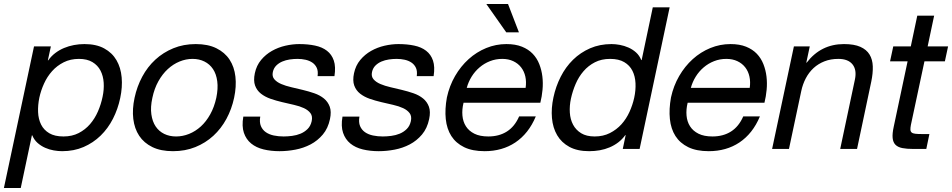

<svg xmlns="http://www.w3.org/2000/svg" viewBox="-68 -751 4800 968"><path d="M449.2 -263.2Q457 -299.3 454.8 -333.7Q452.6 -368.2 438.7 -395Q424.8 -421.9 397.9 -438Q371.1 -454.1 330.1 -454.1Q287.1 -454.1 253.2 -437Q219.2 -419.9 194.6 -392.3Q169.9 -364.7 154.1 -329.8Q138.2 -294.9 130.4 -258.8Q122.6 -221.2 124 -185.8Q125.5 -150.4 139.2 -123Q152.8 -95.7 180.4 -79.3Q208 -63 252 -63Q295.4 -63 328.6 -80.1Q361.8 -97.2 386 -125.2Q410.2 -153.3 425.8 -189.2Q441.4 -225.1 449.2 -263.2ZM188.5 -517.1 173.3 -446.8H175.3Q190.4 -468.3 210.7 -483.6Q231 -499 254.9 -509Q278.8 -519 304.9 -523.9Q331.1 -528.8 357.9 -528.8Q417.5 -528.8 457.5 -506.8Q497.6 -484.9 519.3 -447.5Q541 -410.2 545.4 -360.8Q549.8 -311.5 538.1 -256.8Q526.4 -201.2 501.5 -152.3Q476.6 -103.5 439.2 -67.1Q401.9 -30.8 353.3 -9.8Q304.7 11.2 245.1 11.2Q225.6 11.2 203.1 7.3Q180.7 3.4 159.7 -5.9Q138.7 -15.1 121.3 -30.5Q104 -45.9 94.7 -68.8H92.8L36.6 196.8H-48.3L103.5 -517.1Z M610.4 -257.8Q622.6 -314.9 649.2 -364.5Q675.8 -414.1 715.3 -450.4Q754.9 -486.8 806.2 -507.8Q857.4 -528.8 918.9 -528.8Q980.5 -528.8 1022.9 -507.8Q1065.4 -486.8 1089.4 -450.4Q1113.3 -414.1 1118.9 -364.5Q1124.5 -314.9 1112.3 -257.8Q1100.1 -200.7 1073.5 -151.6Q1046.9 -102.5 1007.6 -66.4Q968.3 -30.3 917 -9.5Q865.7 11.2 804.2 11.2Q742.7 11.2 700.2 -9.5Q657.7 -30.3 633.8 -66.4Q609.9 -102.5 604 -151.6Q598.1 -200.7 610.4 -257.8ZM700.2 -257.8Q689.9 -210.9 695.1 -174.6Q700.2 -138.2 716.8 -113.5Q733.4 -88.9 760 -75.9Q786.6 -63 819.8 -63Q853 -63 885.3 -75.9Q917.5 -88.9 944.6 -113.5Q971.7 -138.2 991.9 -174.6Q1012.2 -210.9 1022.5 -257.8Q1032.2 -304.7 1027.3 -341.3Q1022.5 -377.9 1005.9 -402.8Q989.3 -427.7 962.6 -440.9Q936 -454.1 902.8 -454.1Q869.6 -454.1 837.4 -440.9Q805.2 -427.7 778.1 -402.8Q751 -377.9 730.5 -341.3Q710 -304.7 700.2 -257.8Z M1244.1 -163.1Q1239.3 -134.8 1247.3 -115.5Q1255.4 -96.2 1272.2 -84.5Q1289.1 -72.8 1312.5 -67.9Q1335.9 -63 1361.8 -63Q1381.8 -63 1404.5 -65.9Q1427.2 -68.8 1447.3 -77.1Q1467.3 -85.4 1482.7 -100.6Q1498 -115.7 1503.4 -140.1Q1508.8 -165 1497.3 -180.4Q1485.8 -195.8 1464.4 -205.8Q1442.9 -215.8 1413.8 -222.4Q1384.8 -229 1354.5 -236.1Q1324.2 -243.2 1296.1 -252.9Q1268.1 -262.7 1247.6 -278.8Q1227.1 -294.9 1218 -319.8Q1209 -344.7 1216.8 -381.8Q1225.1 -420.9 1248.3 -448.7Q1271.5 -476.6 1303 -494.4Q1334.5 -512.2 1370.6 -520.5Q1406.7 -528.8 1440.9 -528.8Q1484.4 -528.8 1520.3 -521.2Q1556.2 -513.7 1580.3 -495.1Q1604.5 -476.6 1615 -445.6Q1625.5 -414.6 1618.2 -367.2H1533.2Q1536.6 -392.1 1529.1 -408.7Q1521.5 -425.3 1506.8 -435.3Q1492.2 -445.3 1472.7 -449.7Q1453.1 -454.1 1432.1 -454.1Q1413.1 -454.1 1392.8 -451.2Q1372.6 -448.2 1355 -440.7Q1337.4 -433.1 1324.7 -420.4Q1312 -407.7 1307.6 -388.2Q1302.7 -365.7 1315.2 -351.3Q1327.6 -336.9 1349.9 -327.4Q1372.1 -317.9 1400.9 -311.3Q1429.7 -304.7 1457.5 -297.9Q1488.3 -290.5 1516.6 -280.8Q1544.9 -271 1565.2 -254.4Q1585.4 -237.8 1594.5 -212.9Q1603.5 -188 1595.7 -150.9Q1585.9 -104 1559.6 -72.8Q1533.2 -41.5 1497.8 -22.9Q1462.4 -4.4 1421.6 3.4Q1380.9 11.2 1341.3 11.2Q1297.9 11.2 1260.7 2.2Q1223.6 -6.8 1198.2 -27.6Q1172.9 -48.3 1161.6 -81.5Q1150.4 -114.7 1158.7 -163.1Z M1744.1 -163.1Q1739.3 -134.8 1747.3 -115.5Q1755.4 -96.2 1772.2 -84.5Q1789.1 -72.8 1812.5 -67.9Q1835.9 -63 1861.8 -63Q1881.8 -63 1904.5 -65.9Q1927.2 -68.8 1947.3 -77.1Q1967.3 -85.4 1982.7 -100.6Q1998 -115.7 2003.4 -140.1Q2008.8 -165 1997.3 -180.4Q1985.8 -195.8 1964.4 -205.8Q1942.9 -215.8 1913.8 -222.4Q1884.8 -229 1854.5 -236.1Q1824.2 -243.2 1796.1 -252.9Q1768.1 -262.7 1747.6 -278.8Q1727.1 -294.9 1718 -319.8Q1709 -344.7 1716.8 -381.8Q1725.1 -420.9 1748.3 -448.7Q1771.5 -476.6 1803 -494.4Q1834.5 -512.2 1870.6 -520.5Q1906.7 -528.8 1940.9 -528.8Q1984.4 -528.8 2020.3 -521.2Q2056.2 -513.7 2080.3 -495.1Q2104.5 -476.6 2115 -445.6Q2125.5 -414.6 2118.2 -367.2H2033.2Q2036.6 -392.1 2029.1 -408.7Q2021.5 -425.3 2006.8 -435.3Q1992.2 -445.3 1972.7 -449.7Q1953.1 -454.1 1932.1 -454.1Q1913.1 -454.1 1892.8 -451.2Q1872.6 -448.2 1855 -440.7Q1837.4 -433.1 1824.7 -420.4Q1812 -407.7 1807.6 -388.2Q1802.7 -365.7 1815.2 -351.3Q1827.6 -336.9 1849.9 -327.4Q1872.1 -317.9 1900.9 -311.3Q1929.7 -304.7 1957.5 -297.9Q1988.3 -290.5 2016.6 -280.8Q2044.9 -271 2065.2 -254.4Q2085.4 -237.8 2094.5 -212.9Q2103.5 -188 2095.7 -150.9Q2085.9 -104 2059.6 -72.8Q2033.2 -41.5 1997.8 -22.9Q1962.4 -4.4 1921.6 3.4Q1880.9 11.2 1841.3 11.2Q1797.9 11.2 1760.7 2.2Q1723.6 -6.8 1698.2 -27.6Q1672.9 -48.3 1661.6 -81.5Q1650.4 -114.7 1658.7 -163.1Z M2633.3 -164.1Q2615.2 -120.6 2589.1 -87.6Q2563 -54.7 2530 -32.7Q2497.1 -10.7 2458.3 0.2Q2419.4 11.2 2375.5 11.2Q2313.5 11.2 2272 -9Q2230.5 -29.3 2207.5 -65.2Q2184.6 -101.1 2179.4 -150.9Q2174.3 -200.7 2185.1 -259.8Q2197.8 -318.4 2226.3 -367.7Q2254.9 -417 2294.7 -452.9Q2334.5 -488.8 2383.3 -508.8Q2432.1 -528.8 2484.9 -528.8Q2530.8 -528.8 2563.5 -515.6Q2596.2 -502.4 2617.7 -480Q2639.2 -457.5 2650.9 -427.7Q2662.6 -397.9 2666.5 -365.2Q2670.4 -332.5 2667.2 -298.3Q2664.1 -264.2 2656.2 -232.9H2269Q2260.7 -199.2 2263.4 -168.5Q2266.1 -137.7 2281 -114.3Q2295.9 -90.8 2323.7 -76.9Q2351.6 -63 2394 -63Q2448.2 -63 2487.5 -87.9Q2526.9 -112.8 2549.3 -164.1ZM2582 -308.1Q2586.4 -338.4 2580.6 -365Q2574.7 -391.6 2559.3 -411.4Q2543.9 -431.2 2519.8 -442.6Q2495.6 -454.1 2463.9 -454.1Q2431.2 -454.1 2402.1 -442.6Q2373 -431.2 2349.6 -411.1Q2326.2 -391.1 2309.8 -364.7Q2293.5 -338.4 2285.2 -308.1ZM2493.2 -731 2548.3 -587.9H2484.4L2383.8 -731Z M3071.8 0 3086.4 -69.8H3084.5Q3069.3 -48.8 3049.3 -33.4Q3029.3 -18.1 3005.6 -8.1Q2981.9 2 2955.8 6.6Q2929.7 11.2 2902.3 11.2Q2842.8 11.2 2802.7 -10.5Q2762.7 -32.2 2741 -69.3Q2719.2 -106.4 2714.8 -155.8Q2710.4 -205.1 2722.2 -259.8Q2733.9 -314.9 2758.8 -364Q2783.7 -413.1 2821 -449.7Q2858.4 -486.3 2907.2 -507.6Q2956.1 -528.8 3015.1 -528.8Q3034.7 -528.8 3057.1 -524.7Q3079.6 -520.5 3100.6 -511.2Q3121.6 -502 3138.7 -486.6Q3155.8 -471.2 3165 -448.2H3167L3223.1 -713.9H3308.1L3156.7 0ZM2810.5 -253.9Q2802.7 -217.8 2804.9 -183.3Q2807.1 -148.9 2821.3 -122.3Q2835.4 -95.7 2862.1 -79.3Q2888.7 -63 2930.2 -63Q2973.1 -63 3006.8 -80.1Q3040.5 -97.2 3065.2 -124.5Q3089.8 -151.9 3105.7 -187Q3121.6 -222.2 3129.4 -257.8Q3137.7 -295.9 3136 -331.3Q3134.3 -366.7 3120.6 -394Q3106.9 -421.4 3079.3 -437.7Q3051.8 -454.1 3007.8 -454.1Q2964.4 -454.1 2931.2 -437Q2897.9 -419.9 2873.8 -391.8Q2849.6 -363.8 2834.2 -327.9Q2818.8 -292 2810.5 -253.9Z M3763.2 -164.1Q3745.1 -120.6 3719 -87.6Q3692.9 -54.7 3659.9 -32.7Q3627 -10.7 3588.1 0.2Q3549.3 11.2 3505.4 11.2Q3443.4 11.2 3401.9 -9Q3360.4 -29.3 3337.4 -65.2Q3314.5 -101.1 3309.3 -150.9Q3304.2 -200.7 3314.9 -259.8Q3327.6 -318.4 3356.2 -367.7Q3384.8 -417 3424.6 -452.9Q3464.4 -488.8 3513.2 -508.8Q3562 -528.8 3614.7 -528.8Q3660.6 -528.8 3693.4 -515.6Q3726.1 -502.4 3747.6 -480Q3769 -457.5 3780.8 -427.7Q3792.5 -397.9 3796.4 -365.2Q3800.3 -332.5 3797.1 -298.3Q3793.9 -264.2 3786.1 -232.9H3398.9Q3390.6 -199.2 3393.3 -168.5Q3396 -137.7 3410.9 -114.3Q3425.8 -90.8 3453.6 -76.9Q3481.4 -63 3523.9 -63Q3578.1 -63 3617.4 -87.9Q3656.7 -112.8 3679.2 -164.1ZM3711.9 -308.1Q3716.3 -338.4 3710.4 -365Q3704.6 -391.6 3689.2 -411.4Q3673.8 -431.2 3649.7 -442.6Q3625.5 -454.1 3593.8 -454.1Q3561 -454.1 3532 -442.6Q3502.9 -431.2 3479.5 -411.1Q3456.1 -391.1 3439.7 -364.7Q3423.3 -338.4 3415 -308.1Z M4014.6 -517.1 3997.1 -435.1H3999Q4070.8 -528.8 4187 -528.8Q4238.3 -528.8 4269.5 -514.9Q4300.8 -501 4315.9 -476.1Q4331.1 -451.2 4332.3 -416.5Q4333.5 -381.8 4324.7 -339.8L4252.9 0H4168L4242.2 -350.1Q4252.4 -398.4 4230.2 -426.3Q4208 -454.1 4158.7 -454.1Q4120.1 -454.1 4088.9 -441.9Q4057.6 -429.7 4033.9 -408Q4010.3 -386.2 3994.6 -356.4Q3979 -326.7 3971.7 -292L3909.7 0H3824.7L3934.6 -517.1Z M4711.9 -517.1 4695.8 -441.9H4592.8L4524.4 -121.1Q4521.5 -106 4522 -96.9Q4522.5 -87.9 4528.3 -83Q4534.2 -78.1 4546.4 -76.7Q4558.6 -75.2 4578.6 -75.2H4617.7L4602.1 0H4537.1Q4503.9 0 4481.4 -4.4Q4459 -8.8 4446.8 -21Q4434.6 -33.2 4432.4 -55.2Q4430.2 -77.1 4438 -112.8L4507.8 -441.9H4419.4L4435.5 -517.1H4523.9L4556.6 -671.9H4641.6L4608.9 -517.1Z"/></svg>

Font: XB Khoramshahr
Style: Italic
Weight: 400
Italic angle: -12°
Designer: Behnam
Foundry: Irmug
Version: Version 8.005 2009